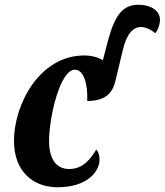

<svg xmlns="http://www.w3.org/2000/svg" viewBox="-20 -780 695 810"><path d="M223 10C346 10 400 -54 400 -108C400 -126 394 -142 386 -149C362 -109 330 -67 272 -67C216 -67 187 -111 187 -185C187 -285 233 -486 296 -486C333 -486 351 -426 348 -354C435 -354 457 -398 467 -439L497 -564C513 -636 541 -666 574 -666C596 -666 620 -653 635 -640C648 -655 655 -680 655 -696C655 -739 610 -760 565 -760C500 -760 466 -721 435 -607L414 -526C394 -538 367 -546 336 -546C144 -546 39 -336 39 -186C39 -55 121 10 223 10Z"/></svg>

Font: Noto Serif Condensed Extra
Style: Italic
Weight: 800
Width: 3
Italic angle: -12°
Designer: Monotype Design Team
Foundry: Monotype Imaging Inc.
Version: Version 1.901